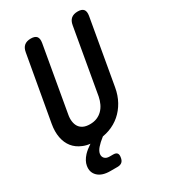

<svg xmlns="http://www.w3.org/2000/svg" viewBox="-223 -844 1045 1170"><g transform="rotate(-30 300.0 -259.0)"><path d="M116 -672Q121 -702 138 -716Q155 -730 184 -730Q213 -730 224.5 -716Q236 -702 231 -672L151 -216Q146 -190 149 -168Q152 -146 162 -130.5Q172 -115 190.5 -106Q209 -97 237 -97Q265 -97 286.5 -106Q308 -115 324 -131Q340 -147 350.5 -169Q361 -191 366 -216L446 -672Q451 -702 468 -716Q485 -730 514 -730Q543 -730 554.5 -716Q566 -702 561 -672L481 -216Q472 -164 449 -122.5Q426 -81 392 -51.5Q358 -22 314 -6Q292 2 268 6L266 7Q235 31 218 51Q201 71 198 89Q195 108 206.5 120.5Q218 133 241 133H266Q286 133 293.5 143Q301 153 297 173Q294 193 282.5 202.5Q271 212 251 212H200Q143 212 114 184Q85 156 93 112Q98 81 127 49Q147 28 179 7Q151 4 128 -6Q89 -22 65.5 -51.5Q42 -81 34 -123Q26 -165 35 -216Z"/></g></svg>

Font: Maple Mono SemiBold
Style: Italic
Weight: 600
Italic angle: -10°
Monospace: yes
Designer: subframe7536
Version: Version 7.000